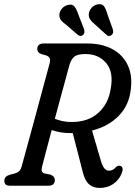

<svg xmlns="http://www.w3.org/2000/svg" viewBox="-20 -914 666 945"><path d="M579 -60.5Q565 -27 536.5 -8Q508 11 471 11Q439 11 418.5 -6.8Q398 -24.5 387.5 -67L338 -259Q334.5 -259 331.5 -259Q304 -258.5 279.8 -262.5Q255.5 -266.5 234.5 -274Q218.5 -213.5 205.5 -164.8Q192.5 -116 187.5 -95.5Q183 -76.5 187 -69.5Q191 -62.5 200.5 -60L228.5 -54.5Q250 -46 250 -28.5Q250 0 218 0H28Q12.5 0 6.8 -7Q1 -14 1.5 -25Q1 -46 28.5 -54L50 -59.5Q64 -63 73 -70.5Q82 -78 86.5 -94.5Q92 -115 103 -155Q114 -195 128 -246.2Q142 -297.5 156.8 -352.2Q171.5 -407 185.2 -457.8Q199 -508.5 209.5 -547.5Q220 -586.5 225 -605Q232 -634.5 204.5 -642L183 -648Q163 -655.5 163.5 -672.5Q163.5 -700 195.5 -700H410Q481.5 -700 533 -672.2Q584.5 -644.5 608.8 -593.2Q633 -542 623.5 -472Q615 -396 564.5 -344Q514 -292 433 -271.5L477 -121Q490.5 -74 516 -74Q535.5 -74 548.5 -89.5Q560.5 -102.5 573.5 -97Q590.5 -89.5 579 -60.5ZM322 -595Q317.5 -578 306.2 -536.8Q295 -495.5 280 -441Q265 -386.5 250 -329.5Q266.5 -322.5 287.2 -318Q308 -313.5 332.5 -313.5Q414.5 -313.5 464.2 -358.8Q514 -404 525 -478Q540 -559.5 502.5 -603.8Q465 -648 401 -648Q360.5 -648 345.2 -634.5Q330 -621 322 -595ZM509 -843 535.5 -769Q537.5 -761 536.8 -754.2Q536 -747.5 529.5 -742Q517 -731 504 -742.5L446 -795Q431.5 -806.5 423.8 -818Q416 -829.5 417 -844.5Q418.5 -861.5 430.5 -875.2Q442.5 -889 460 -892.5Q482.5 -897 492.5 -882.5Q502.5 -868 509 -843ZM365.5 -843 394 -769.5Q396 -762 395.5 -755Q395 -748 389.5 -742.5Q377 -732 363.5 -742L304.5 -793Q289 -803.5 280.8 -814.2Q272.5 -825 272 -840Q272.5 -857 284.5 -871.2Q296.5 -885.5 313.5 -889.5Q336.5 -895.5 347 -881.5Q357.5 -867.5 365.5 -843Z"/></svg>

Font: Fraunces 144pt SuperSoft
Style: Italic
Weight: 400
Italic angle: -16°
Version: Version 1.000;[b76b70a41]